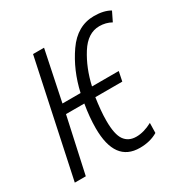

<svg xmlns="http://www.w3.org/2000/svg" viewBox="-133 -651 744 771"><g transform="rotate(-30 239.0 -265.5)"><path d="M383 -11 384 -57Q345 -36 310 -36Q274 -36 255.5 -62Q237 -88 237 -151Q237 -176 239.5 -202.5Q242 -229 246 -256H371L380 -300H256Q273 -376 310.5 -435.5Q348 -495 402 -495Q432 -495 457 -481L478 -524Q449 -541 404 -541Q326 -541 275 -467.5Q224 -394 203 -300H119L167 -531H116L3 0H54L110 -256H195Q190 -227 187.5 -199.5Q185 -172 185 -147Q185 10 300 10Q348 10 383 -11Z"/></g></svg>

Font: Noto Sans Display Condensed Light
Style: Italic
Weight: 300
Width: 3
Designer: Monotype Design team
Foundry: Monotype Imaging Inc.
Version: 1.000